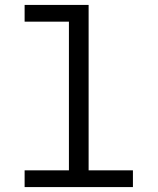

<svg xmlns="http://www.w3.org/2000/svg" viewBox="-20 -760 640 780"><path d="M80 0H520V-68H340V-740H80V-672H260V-68H80Z"/></svg>

Font: IBM Plex Mono
Style: Regular
Weight: 400
Monospace: yes
Designer: Mike Abbink, Paul van der Laan, Pieter van Rosmalen
Foundry: Bold Monday
Version: Version 2.004